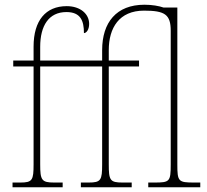

<svg xmlns="http://www.w3.org/2000/svg" viewBox="-20 -792 874 812"><path d="M33 0H245V-20H209C156 -20 150 -30 150 -97V-511H412V-97C412 -30 407 -20 355 -20H322V0H537V-20H498C445 -20 440 -30 440 -97V-511H568V-536H440V-580C440 -674 484 -747 589 -747C677 -747 702 -731 702 -662V-97C702 -24 698 -20 633 -20H607V0H827V-20H802C734 -20 730 -24 730 -97V-760H672C652 -767 623 -772 591 -772C472 -772 412 -697 412 -580V-536H150V-594C150 -683 186 -741 261 -741C321 -741 335 -704 335 -652C345 -652 357 -666 357 -691C357 -733 320 -766 262 -766C174 -766 122 -706 122 -595V-536H36V-511H122V-97C122 -30 117 -20 66 -20H33Z"/></svg>

Font: Noto Serif SemiCondensed Thin
Style: Regular
Weight: 100
Width: 4
Designer: Monotype Design Team
Foundry: Monotype Imaging Inc.
Version: Version 2.015